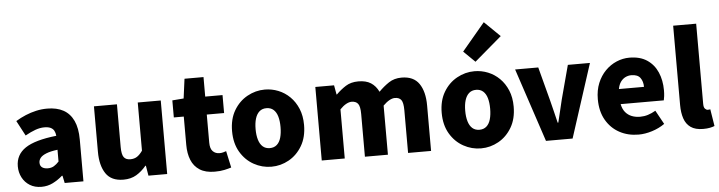

<svg xmlns="http://www.w3.org/2000/svg" viewBox="-53 -1210 5541 1480"><g transform="rotate(-5 2717.0 -469.5)"><path d="M216 14Q164 14 126 -9.5Q88 -33 67.5 -72.5Q47 -112 47 -159Q47 -249 122 -299.5Q197 -350 363 -368Q361 -391 352 -407.5Q343 -424 324.5 -432.5Q306 -441 277 -441Q243 -441 207 -428Q171 -415 128 -391L66 -508Q104 -531 143.5 -547.5Q183 -564 225 -573.5Q267 -583 311 -583Q385 -583 436 -555Q487 -527 514 -469.5Q541 -412 541 -323V0H396L384 -57H379Q344 -26 303.5 -6Q263 14 216 14ZM277 -124Q304 -124 324 -136Q344 -148 363 -169V-260Q308 -253 275.5 -240Q243 -227 229.5 -210Q216 -193 216 -173Q216 -148 232.5 -136Q249 -124 277 -124Z M850 14Q756 14 714 -48.5Q672 -111 672 -217V-569H850V-239Q850 -181 866 -159.5Q882 -138 916 -138Q946 -138 967.5 -151.5Q989 -165 1011 -196V-569H1189V0H1044L1031 -78H1027Q992 -36 950 -11Q908 14 850 14Z M1556 14Q1485 14 1440.5 -14.5Q1396 -43 1375.5 -93.5Q1355 -144 1355 -211V-430H1278V-562L1366 -569L1386 -720H1533V-569H1667V-430H1533V-213Q1533 -166 1553.5 -145.5Q1574 -125 1605 -125Q1619 -125 1633 -128.5Q1647 -132 1657 -136L1685 -7Q1663 0 1631.5 7Q1600 14 1556 14Z M1995 14Q1923 14 1859 -21.5Q1795 -57 1755.5 -124Q1716 -191 1716 -285Q1716 -379 1755.5 -445.5Q1795 -512 1859 -547.5Q1923 -583 1995 -583Q2049 -583 2099 -563Q2149 -543 2188 -504.5Q2227 -466 2250 -411Q2273 -356 2273 -285Q2273 -191 2233.5 -124Q2194 -57 2130.5 -21.5Q2067 14 1995 14ZM1995 -130Q2028 -130 2049.5 -149Q2071 -168 2081 -203Q2091 -238 2091 -285Q2091 -332 2081 -366.5Q2071 -401 2049.5 -420Q2028 -439 1995 -439Q1962 -439 1940.5 -420Q1919 -401 1908.5 -366.5Q1898 -332 1898 -285Q1898 -238 1908.5 -203Q1919 -168 1940.5 -149Q1962 -130 1995 -130Z M2385 0V-569H2530L2543 -497H2546Q2581 -532 2621 -557.5Q2661 -583 2719 -583Q2778 -583 2815.5 -559Q2853 -535 2875 -489Q2912 -527 2954 -555Q2996 -583 3053 -583Q3146 -583 3188.5 -521Q3231 -459 3231 -352V0H3053V-330Q3053 -389 3037.5 -410Q3022 -431 2988 -431Q2969 -431 2946 -418.5Q2923 -406 2897 -380V0H2719V-330Q2719 -389 2703 -410Q2687 -431 2653 -431Q2634 -431 2611 -418.5Q2588 -406 2563 -380V0Z M3617 14Q3545 14 3481 -21.5Q3417 -57 3377.5 -124Q3338 -191 3338 -285Q3338 -379 3377.5 -445.5Q3417 -512 3481 -547.5Q3545 -583 3617 -583Q3671 -583 3721 -563Q3771 -543 3810 -504.5Q3849 -466 3872 -411Q3895 -356 3895 -285Q3895 -191 3855.5 -124Q3816 -57 3752.5 -21.5Q3689 14 3617 14ZM3617 -130Q3650 -130 3671.5 -149Q3693 -168 3703 -203Q3713 -238 3713 -285Q3713 -332 3703 -366.5Q3693 -401 3671.5 -420Q3650 -439 3617 -439Q3584 -439 3562.5 -420Q3541 -401 3530.5 -366.5Q3520 -332 3520 -285Q3520 -238 3530.5 -203Q3541 -168 3562.5 -149Q3584 -130 3617 -130ZM3632 -655 3544 -741 3722 -953 3843 -835Z M4120 0 3931 -569H4110L4179 -307Q4190 -265 4200.5 -221Q4211 -177 4222 -132H4227Q4238 -177 4248.5 -221Q4259 -265 4269 -307L4339 -569H4510L4326 0Z M4836 14Q4754 14 4688.5 -21.5Q4623 -57 4584.5 -124Q4546 -191 4546 -285Q4546 -354 4568.5 -409Q4591 -464 4629.5 -503Q4668 -542 4716.5 -562.5Q4765 -583 4816 -583Q4898 -583 4952 -547Q5006 -511 5033 -449Q5060 -387 5060 -309Q5060 -285 5057.5 -264Q5055 -243 5052 -232H4718Q4726 -193 4746 -169Q4766 -145 4795 -133.5Q4824 -122 4860 -122Q4891 -122 4920 -131Q4949 -140 4980 -158L5039 -51Q4995 -20 4940.5 -3Q4886 14 4836 14ZM4715 -349H4909Q4909 -391 4888.5 -419Q4868 -447 4819 -447Q4795 -447 4773.5 -436.5Q4752 -426 4736.5 -404.5Q4721 -383 4715 -349Z M5336 14Q5275 14 5239.5 -11Q5204 -36 5189 -81Q5174 -126 5174 -185V-799H5352V-179Q5352 -151 5362.5 -140.5Q5373 -130 5383 -130Q5388 -130 5392 -130.5Q5396 -131 5403 -132L5424 -1Q5410 5 5388 9.5Q5366 14 5336 14Z"/></g></svg>

Font: Noto Sans SC Black
Style: Regular
Weight: 900
Designer: Ryoko NISHIZUKA  (kana, bopomofo & ideographs); Paul D. Hunt (Latin, Greek & Cyrillic); Sandoll Communications , Soo-you
Foundry: Adobe
Version: Version 2.004-H2;hotconv 1.0.118;makeotfexe 2.5.65603